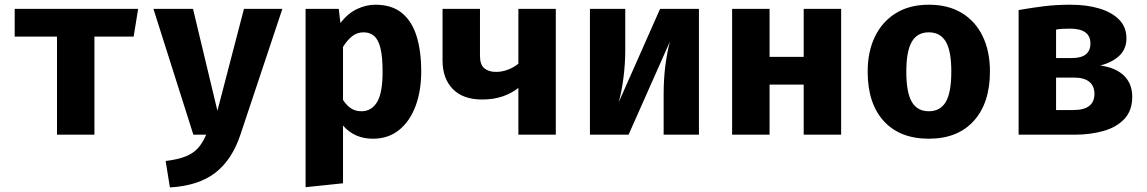

<svg xmlns="http://www.w3.org/2000/svg" viewBox="-20 -583 4963 831"><path d="M577.9 -544.6 558.5 -424.6H388.7V0H226.7V-424.6H43.6V-544.6Z M1202.1 -544.6 1020.5 0Q984.6 108.2 912.1 164.6Q839.5 221 715.4 228.2L696.9 113.8Q750.8 107.2 783.8 93.8Q816.9 80.5 837.2 57.7Q857.4 34.9 872.3 0H816.9L644.1 -544.6H815.4L921 -103.6L1035.9 -544.6Z M1604.1 -562.6Q1675.4 -562.6 1719 -527.2Q1762.6 -491.8 1782.8 -427.2Q1803.1 -362.6 1803.1 -273.8Q1803.1 -189.7 1778.5 -123.8Q1753.8 -57.9 1707.2 -20.3Q1660.5 17.4 1593.8 17.4Q1514.4 17.4 1464.6 -39.5V210.3L1302.6 227.2V-544.6H1446.2L1453.3 -483.6Q1486.7 -526.2 1526.2 -544.4Q1565.6 -562.6 1604.1 -562.6ZM1553.8 -443.1Q1525.6 -443.1 1504.1 -426.2Q1482.6 -409.2 1464.6 -380V-150.3Q1481.5 -125.1 1500.3 -113.3Q1519 -101.5 1544.6 -101.5Q1587.7 -101.5 1611.8 -140.8Q1635.9 -180 1635.9 -271.8Q1635.9 -339.5 1626.2 -376.7Q1616.4 -413.8 1597.9 -428.5Q1579.5 -443.1 1553.8 -443.1Z M2385.6 -544.6V0H2223.6V-202.6Q2195.4 -179.5 2155.6 -165.9Q2115.9 -152.3 2067.2 -152.3Q1983.6 -152.3 1939.5 -197.9Q1895.4 -243.6 1895.4 -321V-544.6H2057.4V-341.5Q2057.4 -302.6 2076.4 -287.2Q2095.4 -271.8 2126.7 -271.8Q2153.3 -271.8 2179.2 -281.8Q2205.1 -291.8 2223.6 -307.2V-544.6Z M3005.1 -544.6V0H2852.3V-173.3Q2852.3 -242.6 2860 -301Q2867.7 -359.5 2879.5 -403.1L2700.5 0H2533.3V-544.6H2686.2V-369.2Q2686.2 -307.7 2678.7 -248.5Q2671.3 -189.2 2657.9 -140.5L2836.9 -544.6Z M3458.5 0V-216.9H3310.8V0H3148.7V-544.6H3310.8V-336.9H3458.5V-544.6H3620.5V0Z M4000 -562.6Q4084.1 -562.6 4143.1 -526.7Q4202.1 -490.8 4233.3 -425.9Q4264.6 -361 4264.6 -273.8Q4264.6 -137.4 4194.9 -60Q4125.1 17.4 4000 17.4Q3874.9 17.4 3805.1 -59Q3735.4 -135.4 3735.4 -272.8Q3735.4 -359.5 3766.9 -424.6Q3798.5 -489.7 3857.7 -526.2Q3916.9 -562.6 4000 -562.6ZM4000 -443.1Q3950.3 -443.1 3926.4 -402.3Q3902.6 -361.5 3902.6 -272.8Q3902.6 -182.6 3926.4 -142.1Q3950.3 -101.5 4000 -101.5Q4049.7 -101.5 4073.6 -142.1Q4097.4 -182.6 4097.4 -273.8Q4097.4 -362.1 4073.6 -402.6Q4049.7 -443.1 4000 -443.1Z M4613.3 -562.6Q4683.6 -562.6 4738.2 -546.2Q4792.8 -529.7 4824.1 -497.7Q4855.4 -465.6 4855.4 -417.4Q4855.4 -370.8 4824.6 -341.8Q4793.8 -312.8 4742.1 -299.5Q4809.2 -290.3 4844.9 -255.4Q4880.5 -220.5 4880.5 -164.1Q4880.5 -104.6 4846.7 -68.5Q4812.8 -32.3 4756.2 -16.2Q4699.5 0 4629.7 0H4388.7V-539.5Q4446.7 -549.7 4500 -556.2Q4553.3 -562.6 4613.3 -562.6ZM4611.3 -459Q4593.3 -459 4578.5 -458.2Q4563.6 -457.4 4550.8 -454.9V-331.8H4619.5Q4699.5 -331.8 4699.5 -394.9Q4699.5 -459 4611.3 -459ZM4550.8 -106.7H4625.1Q4716.9 -106.7 4716.9 -176.9Q4716.9 -210.3 4694.9 -228.7Q4672.8 -247.2 4628.7 -247.2H4550.8Z"/></svg>

Font: FiraCode Nerd Font
Style: Bold
Weight: 700
Designer: Carrois Corporate, Edenspiekermann AG, Nikita Prokopov
Foundry: Carrois Corporate, Edenspiekermann AG, Nikita Prokopov
Version: Version 6.002;Nerd Fonts 2.1.0